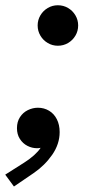

<svg xmlns="http://www.w3.org/2000/svg" viewBox="-46 -548 346 720"><path d="M95.2 -452.6Q95.2 -473.1 105.5 -490.5Q115.7 -507.8 133.1 -518.1Q150.4 -528.3 170.9 -528.3Q191.9 -528.3 209.2 -518.1Q226.6 -507.8 236.8 -490.5Q247.1 -473.1 247.1 -452.6Q247.1 -431.6 236.8 -414.3Q226.6 -397 209.2 -386.7Q191.9 -376.5 170.9 -376.5Q150.4 -376.5 133.1 -386.7Q115.7 -397 105.5 -414.3Q95.2 -431.6 95.2 -452.6ZM-26.4 106.9 44.4 62Q87.9 34.2 106.4 6.3Q100.6 7.8 92.8 7.8Q74.2 7.8 56.9 -1Q39.6 -9.8 28.6 -26.9Q17.6 -43.9 17.6 -67.4Q17.6 -91.3 28.8 -108.6Q40 -126 58.3 -135Q76.7 -144 96.2 -144Q119.1 -144 137.9 -132.8Q156.7 -121.6 167.2 -100.8Q177.7 -80.1 177.7 -52.7Q177.7 -7.8 149.7 32.5Q121.6 72.8 80.1 101.1L6.3 151.4Z"/></svg>

Font: Reddit Sans Vanilla SemiBold
Style: Italic
Weight: 600
Italic angle: -11.25°
Designer: Stephen Hutchings
Version: Version 1.013